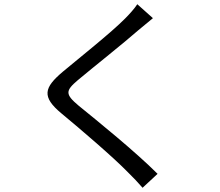

<svg xmlns="http://www.w3.org/2000/svg" viewBox="-20 -824 1040 909"><path d="M704 -738 630 -804C618 -785 593 -757 573 -737C505 -668 353 -548 278 -485C188 -409 176 -366 271 -287C364 -210 516 -80 586 -8C611 16 634 41 655 65L726 -1C620 -107 443 -250 352 -324C288 -378 289 -394 349 -445C423 -507 567 -621 635 -681C652 -695 683 -721 704 -738Z"/></svg>

Font: ChiuKong Gothic CL
Style: Regular
Weight: 400
Designer: Ryoko NISHIZUKA 西塚涼子 (kana, bopomofo & ideographs); Paul D. Hunt (Latin, Greek & Cyrillic); Sandoll Communications 산돌커뮤니
Foundry: Adobe
Version: Version 1.300